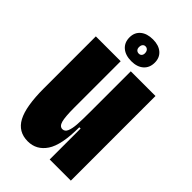

<svg xmlns="http://www.w3.org/2000/svg" viewBox="-219 -766 847 847"><g transform="rotate(45 204.5 -342.5)"><path d="M18 -204V-528H173V-238Q173 -181 179.5 -157.5Q186 -134 203 -134Q218 -134 225 -150.5Q232 -167 234 -195Q236 -223 236 -276V-528H390V-243V0H258V-193H250Q250 -82 218.5 -35Q187 12 133 12Q73 12 45.5 -39.5Q18 -91 18 -204ZM126 -630Q126 -661 147.5 -679Q169 -697 206 -697Q242 -697 263 -679Q284 -661 284 -630Q284 -598 263 -579.5Q242 -561 206 -561Q169 -561 147.5 -579.5Q126 -598 126 -630ZM224 -628Q224 -639 218.5 -645.5Q213 -652 204 -652Q196 -652 191 -646Q186 -640 186 -629Q186 -619 191.5 -613.5Q197 -608 206 -608Q214 -608 219 -613.5Q224 -619 224 -628Z"/></g></svg>

Font: Bricolage Grotesque 96pt Condensed ExBd
Style: Regular
Weight: 800
Width: 3
Designer: Mathieu Triay
Foundry: Atelier Triay
Version: Version 1.001;Glyphs 3.2 (3207)